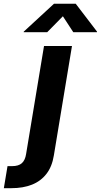

<svg xmlns="http://www.w3.org/2000/svg" viewBox="-126 -775 525 999"><path d="M103 -535.6H248.5L154.3 33.2Q145 91.8 115.7 129.6Q86.4 167.5 40.3 185.8Q-5.9 204.1 -66.9 204.1H-106L-86.9 89.4H-63Q-29.3 89.4 -12.2 74Q4.9 58.6 9.8 26.4ZM119.6 -607.4H-2.9L-2.4 -610.4L154.8 -755.4H268.1L378.9 -610.4L378.4 -607.4H255.4L201.2 -690.4Z"/></svg>

Font: Inter 20pt
Style: Bold Italic
Weight: 700
Italic angle: -9.3988°
Version: Version 4.001;git-66647c0bb